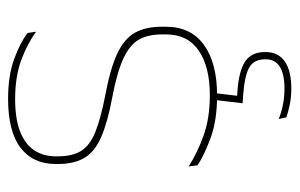

<svg xmlns="http://www.w3.org/2000/svg" viewBox="-150 -384 723 463"><g transform="rotate(-90 211.5 -152.5)"><path d="M212.5 9.5Q154 9.5 112.2 -5.5Q70.5 -20.5 44.5 -37.5L41.5 -59Q76.5 -37 117.8 -22.5Q159 -8 213.5 -8Q282 -8 321 -34.8Q360 -61.5 360 -113.5V-123.5Q360 -157 347.5 -179Q335 -201 302.5 -216.2Q270 -231.5 209.5 -243Q148 -254.5 112.5 -270Q77 -285.5 62.2 -310.5Q47.5 -335.5 47.5 -374.5V-379.5Q47.5 -434.5 86.8 -464.5Q126 -494.5 204.5 -494.5Q260.5 -494.5 300.2 -480Q340 -465.5 363.5 -447.5L366.5 -427Q336 -449 296.8 -463.2Q257.5 -477.5 204 -477.5Q157 -477.5 126.5 -465.8Q96 -454 81 -432Q66 -410 66 -379.5V-374.5Q66 -339.5 79.2 -318.2Q92.5 -297 125 -284Q157.5 -271 214 -260Q278 -248 313.8 -231.2Q349.5 -214.5 364 -188.8Q378.5 -163 378.5 -124.5V-113.5Q378.5 -54 334.8 -22.2Q291 9.5 212.5 9.5ZM219 -1 211 66.5 200 57Q203 57.5 210.2 57.8Q217.5 58 222.5 58.5Q272 62 294.8 77.2Q317.5 92.5 317.5 125V126.5Q317.5 157 294.8 172.8Q272 188.5 229.5 188.5Q209.5 188.5 191 184.8Q172.5 181 160 176.5L156 158Q171.5 164.5 190 168.2Q208.5 172 229 172Q265 172 282.5 160.5Q300 149 300 127V125.5Q300 98.5 280.5 87.2Q261 76 215.5 72.5Q211 72 205.5 71.8Q200 71.5 194 71L202.5 -1Z"/></g></svg>

Font: Anek Latin Medium Thin
Style: Regular
Weight: 250
Version: Version 1.003